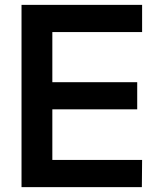

<svg xmlns="http://www.w3.org/2000/svg" viewBox="-20 -765 648 785"><path d="M68 0V-745H561V-634H194V-429H541V-318H194V-111H561L560 0Z"/></svg>

Font: Plus Jakarta Display Medium
Style: Regular
Weight: 500
Designer: Gumpita Rahayu
Foundry: Tokotype Studio
Version: Version 1.000